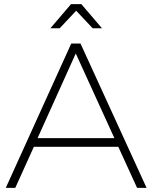

<svg xmlns="http://www.w3.org/2000/svg" viewBox="-20 -910 738 930"><path d="M474 -773H429L349 -858L269 -773H224L324 -890H374ZM644 0 553 -199H144L54 0H8L325 -699H370L690 0ZM162 -241H534L347 -651Z"/></svg>

Font: TypoPRO Montserrat
Style: Regular
Weight: 275
Designer: Julieta Ulanovsky
Foundry: Julieta Ulanovsky
Version: Version 6.001